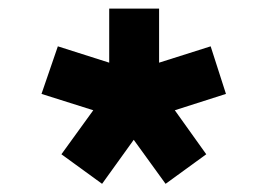

<svg xmlns="http://www.w3.org/2000/svg" viewBox="-20 -568 640 458"><path d="M240.5 -547.5V-418.5L118 -457.5L79 -344L202.5 -305L126.5 -200L223.5 -129.5L299 -234.5L375 -129.5L472 -200L397 -305L519 -344L482.5 -457.5L359.5 -418.5V-547.5Z"/></svg>

Font: Kode Mono
Style: Regular
Weight: 400
Monospace: yes
Designer: Isa Ozler
Foundry: Kadena LLC
Version: Version 1.000;gftools[0.9.28]